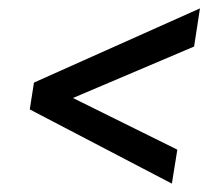

<svg xmlns="http://www.w3.org/2000/svg" viewBox="-20 -526 497 458"><path d="M390 -88 51 -265 61 -329 457 -506 443 -415 97 -268 104 -317 403 -169Z"/></svg>

Font: Rokkitt SemiBold
Style: Italic
Weight: 600
Italic angle: -9°
Designer: Vernon Adams
Foundry: Vernon Adams
Version: Version 3.103